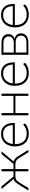

<svg xmlns="http://www.w3.org/2000/svg" viewBox="1488 -2036 556 3572"><g transform="rotate(-90 1766.0 -250.0)"><path d="M7 0 109 -164Q136 -208 155.5 -231Q175 -254 196 -264Q217 -274 246 -277L230 -265L35 -500H85L268 -277H365V-500H407V-277H503L686 -500H736L541 -265L524 -277Q554 -274 575 -264Q596 -254 616 -231Q636 -208 663 -164L764 0H718L620 -159Q600 -193 582 -210.5Q564 -228 542 -235Q520 -242 486 -242H407V0H365V-242H285Q251 -242 229 -235Q207 -228 189.5 -210.5Q172 -193 151 -159L54 0Z M1068 8Q958 8 893 -59.5Q828 -127 828 -248Q828 -328 857 -386Q886 -444 938.5 -476Q991 -508 1059 -508Q1124 -508 1169.5 -480.5Q1215 -453 1239.5 -401.5Q1264 -350 1264 -279V-252H855V-290H1242L1225 -277Q1225 -367 1183 -418.5Q1141 -470 1058 -470Q970 -470 920.5 -410Q871 -350 871 -253V-248Q871 -142 923 -86.5Q975 -31 1068 -31Q1115 -31 1156 -46Q1197 -61 1235 -97L1256 -64Q1225 -30 1174 -11Q1123 8 1068 8Z M1406 0V-500H1448V-278H1768V-500H1810V0H1768V-241H1448V0Z M2195 8Q2085 8 2020 -59.5Q1955 -127 1955 -248Q1955 -328 1984 -386Q2013 -444 2065.5 -476Q2118 -508 2186 -508Q2251 -508 2296.5 -480.5Q2342 -453 2366.5 -401.5Q2391 -350 2391 -279V-252H1982V-290H2369L2352 -277Q2352 -367 2310 -418.5Q2268 -470 2185 -470Q2097 -470 2047.5 -410Q1998 -350 1998 -253V-248Q1998 -142 2050 -86.5Q2102 -31 2195 -31Q2242 -31 2283 -46Q2324 -61 2362 -97L2383 -64Q2352 -30 2301 -11Q2250 8 2195 8Z M2533 0V-500H2751Q2831 -500 2874 -467Q2917 -434 2917 -368Q2917 -319 2882.5 -286Q2848 -253 2794 -249V-260Q2854 -260 2893 -225.5Q2932 -191 2932 -137Q2932 -73 2886 -36.5Q2840 0 2759 0ZM2575 -36H2763Q2824 -36 2856.5 -62Q2889 -88 2889 -136Q2889 -185 2856.5 -210.5Q2824 -236 2763 -236H2575ZM2575 -272H2754Q2811 -272 2842.5 -297.5Q2874 -323 2874 -368Q2874 -414 2842.5 -439Q2811 -464 2754 -464H2575Z M3282 8Q3172 8 3107 -59.5Q3042 -127 3042 -248Q3042 -328 3071 -386Q3100 -444 3152.5 -476Q3205 -508 3273 -508Q3338 -508 3383.5 -480.5Q3429 -453 3453.5 -401.5Q3478 -350 3478 -279V-252H3069V-290H3456L3439 -277Q3439 -367 3397 -418.5Q3355 -470 3272 -470Q3184 -470 3134.5 -410Q3085 -350 3085 -253V-248Q3085 -142 3137 -86.5Q3189 -31 3282 -31Q3329 -31 3370 -46Q3411 -61 3449 -97L3470 -64Q3439 -30 3388 -11Q3337 8 3282 8Z"/></g></svg>

Font: Mulish ExtraLight
Style: Regular
Weight: 200
Designer: Vernon Adams
Foundry: Vernon Adams
Version: Version 3.603